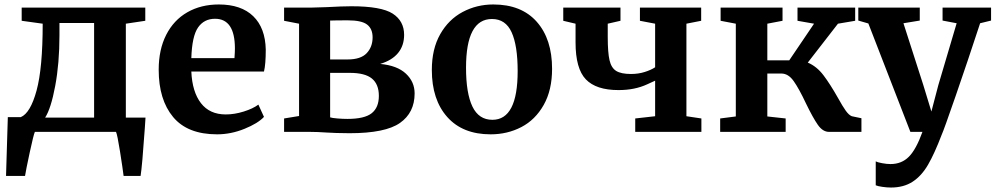

<svg xmlns="http://www.w3.org/2000/svg" viewBox="-20 -590 4454 859"><path d="M628 -18Q616 155 609 197H533Q529 164 517 88Q505 12 499 0H136Q130 13 113 92Q96 171 92 197H7L15 -66H73Q116 -84 143.5 -184.5Q171 -285 171 -484L77 -497V-556H630V-497L543 -484V-64H631ZM182 -64H401V-487H246V-432Q246 -307 227 -205.5Q208 -104 182 -64Z M690 -278Q690 -368 723.5 -434Q757 -500 818 -535Q879 -570 959 -570Q1059 -570 1113 -517.5Q1167 -465 1169 -368Q1169 -302 1161 -270H836Q840 -179 879 -128.5Q918 -78 990 -78Q1029 -78 1070.5 -91Q1112 -104 1136 -122L1161 -67Q1134 -38 1073.5 -13.5Q1013 11 951 11Q819 11 754.5 -66.5Q690 -144 690 -278ZM1029 -330Q1031 -358 1031 -373Q1031 -506 942 -506Q893 -506 866 -467Q839 -428 836 -330Z M1440 -558Q1512 -562 1552 -562Q1686 -562 1737 -529Q1788 -496 1788 -434Q1788 -386 1761 -353Q1734 -320 1681 -304Q1757 -297 1796 -260.5Q1835 -224 1835 -172Q1835 -86 1769.5 -40Q1704 6 1544 6Q1511 6 1485 5Q1459 4 1442 3Q1399 0 1366 0H1251V-60L1318 -71V-484L1251 -497V-556H1373ZM1647 -423Q1647 -461 1622.5 -480Q1598 -499 1536 -499Q1481 -499 1457 -498V-324H1535Q1594 -324 1620.5 -352Q1647 -380 1647 -423ZM1534 -58Q1611 -58 1643 -83.5Q1675 -109 1675 -161Q1675 -213 1644 -238.5Q1613 -264 1545 -264H1457V-65Q1465 -62 1489.5 -60Q1514 -58 1534 -58Z M2187 -570Q2313 -570 2381.5 -492.5Q2450 -415 2450 -282Q2450 -187 2412.5 -120.5Q2375 -54 2312.5 -21.5Q2250 11 2175 11Q2050 11 1981 -66.5Q1912 -144 1912 -277Q1912 -371 1949.5 -437Q1987 -503 2050 -536.5Q2113 -570 2187 -570ZM2296 -272Q2296 -386 2269 -445.5Q2242 -505 2181 -505Q2065 -505 2065 -287Q2065 -173 2093.5 -113.5Q2122 -54 2183 -54Q2296 -54 2296 -272Z M2747 -187Q2647 -187 2601 -235Q2555 -283 2555 -400V-484L2500 -497V-556H2756V-497L2699 -484V-425Q2699 -355 2707 -320.5Q2715 -286 2737 -272.5Q2759 -259 2803 -259Q2836 -259 2864.5 -268Q2893 -277 2911 -289V-484L2843 -497V-556H3117V-497L3051 -484V-70L3118 -60V0H2822V-60L2911 -70V-229Q2904 -226 2876 -213Q2848 -200 2816 -193.5Q2784 -187 2747 -187Z M3729 -152Q3750 -114 3764 -94.5Q3778 -75 3791 -70L3834 -61V0H3689Q3661 0 3639 -31.5Q3617 -63 3586 -127Q3555 -193 3531 -227Q3507 -261 3476 -261H3413V-69L3495 -60V0H3202V-60L3272 -69V-484L3204 -497V-556H3481V-497L3413 -484V-320H3511L3622 -484L3548 -497V-556H3806V-497L3729 -484L3594 -310Q3634 -293 3664 -253.5Q3694 -214 3729 -152Z M3898 239V132Q3905 136 3926 140Q3947 144 3964 144Q4014 144 4046.5 111Q4079 78 4107 0H4053L3865 -485L3820 -498V-556H4095V-498L4022 -486L4111 -209L4147 -91L4178 -209L4260 -486L4197 -498V-556H4414V-498L4365 -486Q4310 -318 4256 -162Q4202 -6 4193 13Q4161 97 4132 147Q4103 197 4063 223Q4023 249 3966 249Q3948 249 3927.5 246Q3907 243 3898 239Z"/></svg>

Font: Koeln Type Serif
Style: Bold
Weight: 700
Designer: Eben Sorkin
Foundry: Eben Sorkin
Version: Version 2.002